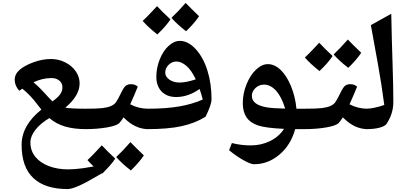

<svg xmlns="http://www.w3.org/2000/svg" viewBox="-20 -874 2782 1314"><path d="M568.8 9.8Q485.4 9.8 424.6 -8.3Q363.8 -26.4 317.9 -65.9Q255.9 -28.8 221.9 15.1Q188 59.1 188 100.1Q188 157.2 221.4 198.7Q254.9 240.2 314.2 262.7Q373.5 285.2 445.8 285.2Q536.6 285.2 676.8 252.9L692.9 303.2L648.9 328.6Q496.6 419.9 442.9 419.9Q288.1 419.9 208 344.5Q127.9 269 127.9 117.2Q127.9 -15.6 263.2 -124L236.3 -158.2Q189 -222.2 132.8 -267.1L111.8 -252.9Q80.6 -287.6 80.6 -328.1Q80.6 -366.7 114.5 -396.2Q148.4 -425.8 209.5 -448Q270.5 -470.2 329.1 -470.2Q379.9 -470.2 425.8 -447.5Q471.7 -424.8 498.3 -386.2Q524.9 -347.7 524.9 -303.2Q524.9 -218.8 426.8 -137.2Q467.8 -129.9 568.8 -129.9Q581.1 -129.9 581.1 -119.1V-1Q581.1 9.8 568.8 9.8ZM333 -339.8Q270.5 -339.8 209 -311Q248 -279.3 308.6 -211.4L338.9 -180.2Q376.5 -206.5 391.8 -228.8Q407.2 -251 407.2 -276.9Q407.2 -305.2 386 -322.5Q364.7 -339.8 333 -339.8Z M561 9.8Q551.3 9.8 551.3 0V-120.1Q551.3 -129.9 561 -129.9Q646.5 -129.9 681.9 -134.3Q717.3 -138.7 739.5 -148.4Q761.7 -158.2 773.2 -173.6Q784.7 -189 810.5 -241.7Q828.1 -278.3 842 -288.1Q856 -297.9 876 -297.9Q904.8 -297.9 922.9 -280.8Q911.6 -254.4 898.9 -223.1Q886.2 -191.9 871.1 -160.2Q928.2 -129.9 995.1 -129.9Q1004.9 -129.9 1004.9 -120.1V0Q1004.9 9.8 995.1 9.8Q950.7 9.8 909.2 -9.3Q867.7 -28.3 825.2 -70.8Q813 -50.3 797.9 -33.2Q781.2 -14.2 713.1 -2.2Q645 9.8 561 9.8ZM768.6 211.4Q738.8 257.3 678.7 314.5Q615.7 264.6 578.6 221.7Q605 197.3 630.9 169.4Q656.7 141.6 676.8 120.6Q711.4 158.2 768.6 211.4ZM964.4 189.5Q932.6 237.8 875.5 292.5Q812 243.2 775.4 200.7Q820.3 158.7 872.6 98.6Q910.2 137.7 964.4 189.5Z M1367.7 -192.9Q1354.5 -242.7 1345.7 -265.1Q1312 -240.2 1270.5 -225.1Q1229 -210 1185.1 -210Q1142.6 -210 1112.3 -227.3Q1082 -244.6 1065.9 -275.6Q1049.8 -306.6 1049.8 -347.2Q1049.8 -408.2 1072.8 -466.6Q1095.7 -524.9 1133.3 -559.6Q1170.9 -594.2 1210.9 -594.2Q1267.1 -594.2 1319.1 -538.1Q1371.1 -481.9 1399.4 -391.6Q1427.7 -301.3 1427.7 -194.8Q1427.7 -157.2 1386.7 -75.2Q1316.4 -31.2 1223.9 -10.7Q1131.3 9.8 985.8 9.8Q975.1 9.8 975.1 -1V-119.1Q975.1 -129.9 985.8 -129.9Q1118.2 -129.9 1207.8 -145.8Q1297.4 -161.6 1367.7 -192.9ZM1208 -309.1Q1254.9 -309.1 1319.8 -331.1Q1289.1 -395.5 1254.4 -424.3Q1219.7 -453.1 1187 -453.1Q1158.2 -453.1 1134.5 -430.7Q1110.8 -408.2 1110.8 -377Q1110.8 -349.1 1139.2 -329.1Q1167.5 -309.1 1208 -309.1ZM1146.5 -741.2Q1116.7 -695.3 1056.6 -638.2Q993.7 -688 956.5 -731Q982.9 -755.4 1008.8 -783.2Q1034.7 -811 1054.7 -832Q1089.4 -794.4 1146.5 -741.2ZM1342.3 -763.2Q1310.5 -714.8 1253.4 -660.2Q1189.9 -709.5 1153.3 -752Q1198.2 -793.9 1250.5 -854Q1288.1 -814.9 1342.3 -763.2Z M2000 9.8Q1971.2 116.7 1893.3 183.3Q1815.4 250 1717.8 250Q1694.3 250 1641.8 219.7Q1589.4 189.5 1547.9 153.8L1566.9 105Q1629.9 121.1 1695.8 121.1Q1768.6 121.1 1829.3 90.8Q1890.1 60.5 1923.8 7.8Q1799.3 2.4 1746.1 -15.4Q1692.9 -33.2 1667.2 -71Q1641.6 -108.9 1641.6 -167Q1641.6 -234.4 1667.2 -297.4Q1692.9 -360.4 1732.4 -397.7Q1772 -435.1 1813 -435.1Q1858.9 -435.1 1900.1 -396Q1941.4 -356.9 1971.2 -284.9Q2001 -212.9 2008.8 -129.9H2071.8Q2082 -129.9 2082 -120.1V0Q2082 9.8 2071.8 9.8ZM1931.6 -130.9Q1908.2 -209.5 1870.1 -252.2Q1832 -294.9 1786.6 -294.9Q1752.9 -294.9 1728.3 -271.5Q1703.6 -248 1703.6 -217.8Q1703.6 -152.8 1819.8 -137.2Q1839.4 -133.3 1931.6 -130.9Z M2062 9.8Q2052.2 9.8 2052.2 0V-120.1Q2052.2 -129.9 2062 -129.9Q2147.5 -129.9 2182.9 -134.3Q2218.3 -138.7 2240.5 -148.4Q2262.7 -158.2 2274.2 -173.6Q2285.6 -189 2311.5 -241.7Q2329.1 -278.3 2343 -288.1Q2356.9 -297.9 2377 -297.9Q2405.8 -297.9 2423.8 -280.8Q2412.6 -254.4 2399.9 -223.1Q2387.2 -191.9 2372.1 -160.2Q2429.2 -129.9 2496.1 -129.9Q2505.9 -129.9 2505.9 -120.1V0Q2505.9 9.8 2496.1 9.8Q2451.7 9.8 2410.2 -9.3Q2368.7 -28.3 2326.2 -70.8Q2314 -50.3 2298.8 -33.2Q2282.2 -14.2 2214.1 -2.2Q2146 9.8 2062 9.8ZM2256.3 -490.7Q2226.6 -444.8 2166.5 -387.7Q2103.5 -437.5 2066.4 -480.5Q2092.8 -504.9 2118.7 -532.7Q2144.5 -560.5 2164.6 -581.5Q2199.2 -543.9 2256.3 -490.7ZM2452.1 -512.7Q2420.4 -464.4 2363.3 -409.7Q2299.8 -459 2263.2 -501.5Q2308.1 -543.5 2360.4 -603.5Q2397.9 -564.5 2452.1 -512.7Z M2609.9 -155.8Q2591.3 -297.9 2566.7 -433.8Q2542 -569.8 2518.1 -702.1L2657.7 -779.8Q2661.6 -585.4 2666.7 -435.1Q2671.9 -284.7 2671.9 -176.8Q2671.9 -137.7 2661.1 -101.3Q2650.4 -64.9 2626 -26.9Q2614.7 -10.3 2577.6 -0.2Q2540.5 9.8 2485.8 9.8Q2476.1 9.8 2476.1 0V-120.1Q2476.1 -129.9 2485.8 -129.9Q2509.8 -129.9 2543.7 -137Q2577.6 -144 2609.9 -155.8Z"/></svg>

Font: Droid Arabic Naskh
Style: Bold
Weight: 700
Designer: Pascal Zoghbi
Foundry: Ascender Corporation
Version: Version 1.00